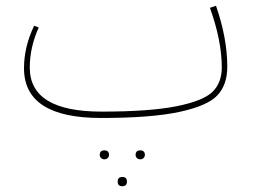

<svg xmlns="http://www.w3.org/2000/svg" viewBox="-20 -396 879 664"><path d="M727 -376Q766 -264 766 -165Q766 -103 732 -66.5Q698 -30 600.5 -9Q503 12 329 12Q63 12 63 -160Q63 -234 98 -307L114 -301Q83 -233 83 -162Q83 -10 331 -10Q497 -10 590 -28.5Q683 -47 715 -78.5Q747 -110 747 -163Q747 -255 706 -369ZM357 140Q357 146 352.5 150.5Q348 155 341 155Q334 155 329.5 150.5Q325 146 325 140Q325 124 341 124Q357 124 357 140ZM481 140Q481 146 476.5 150.5Q472 155 465 155Q458 155 453.5 150.5Q449 146 449 140Q449 124 465 124Q481 124 481 140ZM387 232Q387 216 403 216Q419 216 419 232Q419 248 403 248Q387 248 387 232Z"/></svg>

Font: FiraGO Thin
Style: Regular
Weight: 100
Designer: bBox Type
Foundry: bBox Type GmbH
Version: Version 1.001;PS 001.001;hotconv 1.0.88;makeotf.lib2.5.64775